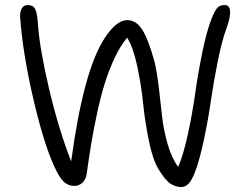

<svg xmlns="http://www.w3.org/2000/svg" viewBox="-20 -732 988 764"><path d="M702.1 12.2Q678.2 12.2 657.7 -1.5Q637.2 -15.1 609.9 -60.1Q587.4 -97.7 572 -173.6Q556.6 -249.5 549.3 -321.8Q542 -394 525.9 -469.5Q509.8 -544.9 485.8 -582Q459.5 -550.8 436.5 -502.2Q413.6 -453.6 397.5 -402.1Q381.3 -350.6 366.9 -283.9Q352.5 -217.3 343.5 -163.1Q334.5 -108.9 325.2 -42Q322.3 -19 308.6 -5.6Q294.9 7.8 275.9 7.8Q255.4 7.8 239.5 -3.9Q223.6 -15.6 206.1 -48.8Q160.2 -137.2 115.5 -326.2Q70.8 -515.1 60.1 -663.1Q58.6 -683.6 66.2 -697.8Q73.7 -711.9 90.8 -711.9Q112.8 -711.9 120.6 -694.8Q128.4 -677.7 130.9 -637.2Q137.7 -538.1 175.3 -378.4Q212.9 -218.8 263.2 -89.8Q312 -452.6 397 -581.1Q442.9 -651.9 486.8 -651.9Q521 -651.9 545.2 -615.2Q569.3 -578.6 594.2 -488.8Q604 -450.2 611.8 -385.3Q619.6 -320.3 625 -268.8Q630.4 -217.3 646.5 -160.4Q662.6 -103.5 689 -67.9Q710 -116.2 728 -200Q746.1 -283.7 756.8 -361.1Q767.6 -438.5 785.2 -524.4Q802.7 -610.4 823.2 -661.1Q836.4 -692.9 846.2 -702.4Q856 -711.9 874 -711.9Q893.1 -711.9 895.5 -689Q897.9 -666 881.8 -621.1Q863.8 -572.8 846.9 -490Q830.1 -407.2 819.3 -332Q808.6 -256.8 791 -173.8Q773.4 -90.8 753.9 -42Q741.7 -12.2 729.2 0Q716.8 12.2 702.1 12.2Z"/></svg>

Font: Shantell Sans Normal
Style: Regular
Weight: 300
Designer: Stephen Nixon, Anya Danilova, Shantell Martin
Foundry: Arrow Type
Version: Version 1.006;[559af2be0]